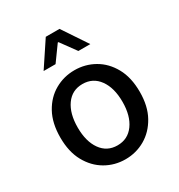

<svg xmlns="http://www.w3.org/2000/svg" viewBox="-173 -831 891 958"><g transform="rotate(-30 272.5 -351.5)"><path d="M272.5 12.2Q210.9 12.2 158.9 -17.8Q106.9 -47.9 75.4 -105Q43.9 -162.1 43.9 -244.1Q43.9 -327.1 75.4 -384.3Q106.9 -441.4 158.9 -470.9Q210.9 -500.5 272.5 -500.5Q334 -500.5 386 -470.9Q438 -441.4 469.7 -384.3Q501.5 -327.1 501.5 -244.1Q501.5 -162.1 469.7 -105Q438 -47.9 386 -17.8Q334 12.2 272.5 12.2ZM272.5 -67.9Q332.5 -67.9 367.2 -116Q401.9 -164.1 401.9 -244.1Q401.9 -324.7 367.2 -372.8Q332.5 -420.9 272.5 -420.9Q212.4 -420.9 178.2 -372.8Q144 -324.7 144 -244.1Q144 -164.1 178.2 -116Q212.4 -67.9 272.5 -67.9ZM137.7 -573.7 232.4 -716.3H311.5L406.7 -573.7H337.9L273.9 -661.6H270L206.5 -573.7Z"/></g></svg>

Font: Varta Light SemiBold
Style: Regular
Weight: 600
Version: Version 1.004